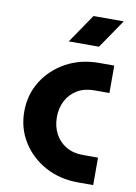

<svg xmlns="http://www.w3.org/2000/svg" viewBox="-81 -754 573 807"><g transform="rotate(10 205.5 -350.0)"><path d="M310 0Q231 0 169 -34Q107 -68 71 -125.5Q35 -183 35 -255Q35 -327 71 -384.5Q107 -442 169 -476Q231 -510 310 -510H374V-393H310Q268 -393 237.5 -375Q207 -357 190.5 -325.5Q174 -294 174 -255Q174 -216 190.5 -184.5Q207 -153 237.5 -135Q268 -117 310 -117H374V0ZM168 -577 252 -700H381L297 -577Z"/></g></svg>

Font: MuseoModerno Thin SemiBold
Style: Regular
Weight: 600
Version: Version 1.003